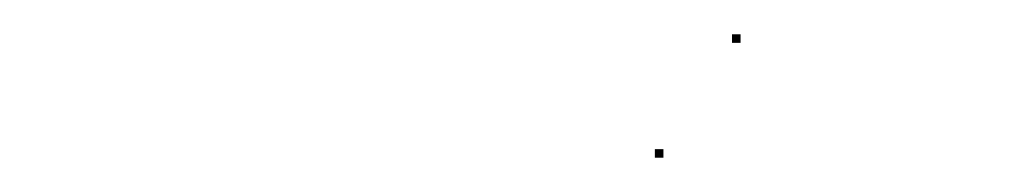

<svg xmlns="http://www.w3.org/2000/svg" viewBox="-20 -592 590 112"><path d="M407 -567V-572H412V-567ZM362 -500V-505H367V-500Z"/></svg>

Font: FRB American Cursive Just Beginnings
Style: Italic
Weight: 400
Italic angle: -25°
Version: Version 2.0;Modular Font Editor K font №1